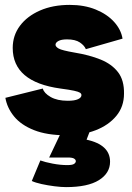

<svg xmlns="http://www.w3.org/2000/svg" viewBox="-20 -542 539 785"><path d="M250 11Q172 11 119 -10Q66 -31 37.5 -66Q9 -101 2 -142L155 -180Q160 -161 187 -145.5Q214 -130 257 -130Q285 -130 299 -136.5Q313 -143 313 -153Q313 -159 307 -163Q301 -167 283 -171Q265 -175 227 -180Q32 -207 32 -346Q32 -397 61.5 -436.5Q91 -476 143.5 -499Q196 -522 265 -522Q325 -522 371.5 -503Q418 -484 446.5 -452.5Q475 -421 481 -384L331 -341Q325 -356 306.5 -368.5Q288 -381 254 -381Q231 -381 219 -374.5Q207 -368 207 -359Q207 -351 220 -343.5Q233 -336 285 -327Q346 -317 391.5 -298.5Q437 -280 462.5 -247Q488 -214 487 -159Q487 -106 455.5 -68Q424 -30 371 -9.5Q318 11 250 11ZM250 223Q230 223 202.5 219.5Q175 216 150 210.5Q125 205 110 198L145 114Q164 121 195.5 127Q227 133 255 133Q276 133 283 128Q290 123 290 117Q290 111 283 106.5Q276 102 258 102H181L238 -18H352L334 29Q430 50 430 119Q430 166 384.5 194.5Q339 223 250 223Z"/></svg>

Font: Livvic Black
Style: Regular
Weight: 900
Designer: Jacques Le Bailly, Baron von Fonthausen
Version: Version 1.001; ttfautohint (v1.8.2)